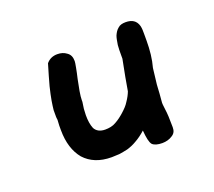

<svg xmlns="http://www.w3.org/2000/svg" viewBox="-75 -483 639 572"><g transform="rotate(-20 244.5 -197.0)"><path d="M409 -359C411 -351 411 -343 411 -335V-312C411 -282 408 -254 401 -229C399 -213 397 -196 395 -178C394 -160 393 -142 391 -122C391 -121 391 -115 393 -101C395 -88 396 -69 396 -43C396 -32 393 -24 383 -18C374 -12 363 -9 351 -9C337 -9 326 -12 320 -18C314 -25 311 -40 309 -64C298 -54 287 -46 276 -40C266 -34 256 -30 246 -27C236 -25 228 -23 219 -22C211 -22 203 -21 195 -21C157 -21 129 -33 109 -55C90 -78 80 -109 80 -149V-163C80 -169 81 -175 81 -181C81 -183 80 -186 80 -190V-212C81 -220 82 -230 84 -241C86 -253 89 -266 93 -283C98 -301 104 -323 112 -349C121 -360 133 -365 147 -365C159 -365 168 -362 176 -356C185 -350 189 -341 189 -328C189 -325 188 -318 186 -308C184 -298 182 -287 179 -275C177 -263 174 -251 172 -239C170 -227 169 -218 169 -211V-206C168 -199 167 -193 166 -185C166 -178 165 -171 165 -165C165 -148 167 -134 172 -122C178 -111 189 -105 205 -105C217 -105 229 -107 239 -113C250 -119 259 -126 268 -134C278 -143 286 -151 292 -161C299 -171 304 -181 307 -189C311 -214 317 -246 325 -286V-296C325 -308 325 -319 326 -329C328 -340 329 -349 332 -357C336 -366 340 -372 346 -377C352 -383 361 -385 371 -385C391 -385 404 -377 409 -359Z"/></g></svg>

Font: Gaegu
Style: Bold
Weight: 700
Designer: JIKJI
Foundry: JIKJI
Version: Version 1.00